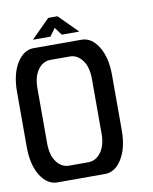

<svg xmlns="http://www.w3.org/2000/svg" viewBox="-80 -763 656 824"><g transform="rotate(-10 247.5 -351.0)"><path d="M308.1 -621.1H231.9L207 -654.8L182.1 -621.1H106L187 -702.1H227.1ZM414.1 -172.9Q414.1 -95.2 384.5 -47.6Q355 0 311 0H103Q59.1 0 29.5 -47.6Q0 -95.2 0 -172.9V-412.1Q0 -489.7 29.5 -537.4Q59.1 -585 103 -585H311Q355 -585 384.5 -537.4Q414.1 -489.7 414.1 -412.1ZM165 -62H249Q281.7 -62 304 -91.8Q326.2 -121.6 326.2 -172.9V-412.1Q326.2 -463.4 304 -493.2Q281.7 -522.9 249 -522.9H165Q132.3 -522.9 110.6 -493.2Q88.9 -463.4 88.9 -412.1V-172.9Q88.9 -121.6 110.6 -91.8Q132.3 -62 165 -62Z"/></g></svg>

Font: Favorite Color
Style: Regular
Weight: 400
Designer: Bryce Wilner
Version: Version 1.000;PS 1.0;hotconv 16.6.51;makeotf.lib2.5.65220 DE